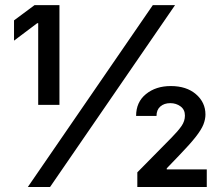

<svg xmlns="http://www.w3.org/2000/svg" viewBox="-20 -748 890 768"><path d="M217.8 -727.5V-328.6H132.8V-655.3H128.9L36.1 -585.4V-666.5L118.2 -727.5ZM91.3 0 591.3 -727.5H680.2L180.2 0ZM529.3 0V-58.6L666.5 -197.8Q692.4 -224.1 706.1 -243.9Q719.7 -263.7 719.7 -285.6Q719.7 -309.6 702.1 -322.5Q684.6 -335.4 661.1 -335.4Q636.7 -335.4 621.3 -322Q606 -308.6 606 -284.2H524.4Q524.4 -339.8 564 -371.8Q603.5 -403.8 663.1 -403.8Q726.1 -403.8 763.9 -371.1Q801.8 -338.4 801.8 -290Q801.8 -271 793.7 -250.2Q785.6 -229.5 762.7 -200.2Q739.7 -170.9 695.8 -125.5L647 -74.7V-70.3H807.1V0Z"/></svg>

Font: Inter 16pt Medium
Style: Regular
Weight: 500
Version: Version 4.001;git-66647c0bb